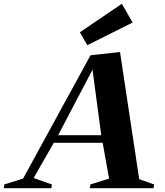

<svg xmlns="http://www.w3.org/2000/svg" viewBox="-91 -991 869 1011"><path d="M-71.2 0 -67.8 -20 38.8 -53 25.8 -42 385.6 -700 541 -717 643.2 -39.6 633.6 -50.6 720.8 -19.6 717.4 0H381.8L385.2 -20L491.8 -53L484.8 -42L448.2 -247.2L458.4 -239.2H183L196.8 -247.2L79.6 -42L77.8 -56.6L182.4 -19.6L179 0ZM211 -271.2 206.6 -279.2H450.8L443.2 -271.2L393.2 -646H407.6ZM368.8 -753 329.6 -821 550.6 -971.2 607.4 -872.4Z"/></svg>

Font: Wittgenstein
Style: Italic
Weight: 400
Italic angle: -11°
Designer: Jörg Drees
Foundry: Jörg Drees
Version: Version 1.500